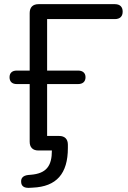

<svg xmlns="http://www.w3.org/2000/svg" viewBox="-20 -725 619 925"><path d="M120 180 138 179C252 174 307 112 307 -12V-28C307 -55 292 -70 265 -70H207V-320H356C379 -320 392 -332 392 -353C392 -373 379 -385 356 -385H207V-633H533C558 -633 571 -646 571 -669C571 -692 558 -705 533 -705H166C138 -705 123 -690 123 -662V-385H61C38 -385 26 -373 26 -353C26 -332 38 -320 61 -320H123V-42C123 -15 138 0 165 0H230C230 75 203 111 128 117L116 118C89 121 80 135 82 153C83 172 97 181 120 180Z"/></svg>

Font: SN Pro Book
Style: Regular
Weight: 350
Designer: Tobias Whetton
Foundry: Supernotes
Version: Version 1.003;Glyphs 3.3 (3324)